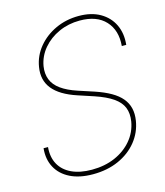

<svg xmlns="http://www.w3.org/2000/svg" viewBox="-112 -823 788 918"><g transform="rotate(-15 282.0 -363.5)"><path d="M235.4 10.7Q168.9 10.7 122.8 -12.2Q76.7 -35.2 54.7 -76.2Q32.7 -117.2 38.1 -170.9H60.1Q55.7 -121.6 75.2 -85.9Q94.7 -50.3 135.7 -31Q176.8 -11.7 235.8 -11.7Q299.3 -11.7 350.1 -33.7Q400.9 -55.7 434.1 -95Q467.3 -134.3 476.1 -185.5Q482.4 -224.6 470.7 -253.9Q459 -283.2 426.5 -305.9Q394 -328.6 337.4 -347.7L259.3 -373.5Q177.7 -400.4 142.3 -444.6Q106.9 -488.8 117.7 -551.8Q126.5 -605.5 161.4 -647.7Q196.3 -689.9 248.8 -714.1Q301.3 -738.3 363.3 -738.3Q425.8 -738.3 469 -713.4Q512.2 -688.5 533 -645.3Q553.7 -602.1 547.9 -545.9H525.9Q532.7 -622.6 489.7 -669.2Q446.8 -715.8 362.3 -715.8Q306.6 -715.8 259 -694.3Q211.4 -672.9 179.7 -635.3Q147.9 -597.7 139.6 -549.8Q133.8 -513.2 145.3 -483.9Q156.7 -454.6 187.3 -432.6Q217.8 -410.6 266.6 -394.5L345.2 -368.7Q390.1 -353.5 421.6 -335.4Q453.1 -317.4 471.9 -294.9Q490.7 -272.5 497.3 -244.9Q503.9 -217.3 498.5 -183.6Q489.3 -127 453.6 -83Q418 -39.1 362.1 -14.2Q306.2 10.7 235.4 10.7Z"/></g></svg>

Font: Inter 28pt Thin
Style: Italic
Weight: 250
Italic angle: -9.3988°
Designer: Rasmus Andersson
Foundry: rsms
Version: Version 4.001;git-66647c0bb